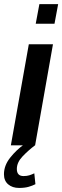

<svg xmlns="http://www.w3.org/2000/svg" viewBox="-52 -716 307 946"><path d="M1.5 0 90 -498H209L121 0ZM124 -599 142 -695.5H234.5L216.5 -599ZM67.5 -5 120.5 0Q88 24.5 59.5 54.2Q31 84 31 116.5Q31 151.5 64 151.5Q80 151.5 92.2 147.8Q104.5 144 117 138L122.5 191.5Q108 199 88.8 204.5Q69.5 210 42 210Q9 210 -11.8 192.2Q-32.5 174.5 -32.5 142.5Q-32.5 99.5 -1.8 60.8Q29 22 67.5 -5Z"/></svg>

Font: Cabin Condensed
Style: Bold Italic
Weight: 700
Width: 3
Italic angle: -10°
Designer: Pablo Impallari
Foundry: Pablo Impallari. http://www.impallari.com Igino Marini. http://www.ikern.com
Version: Version 3.001; ttfautohint (v1.8.3)